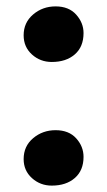

<svg xmlns="http://www.w3.org/2000/svg" viewBox="-20 -573 334 601"><path d="M142 -379Q106 -379 80 -402.5Q54 -426 54 -462.5Q54 -502.5 83.8 -527.8Q113.5 -553 154 -553Q195.5 -553 218.5 -527.2Q241.5 -501.5 241.5 -469.5Q241.5 -426.5 214.2 -402.8Q187 -379 142 -379ZM142 8Q106 8 80 -15.5Q54 -39 54 -75Q54 -115.5 83.8 -140.5Q113.5 -165.5 154 -165.5Q195.5 -165.5 218.5 -140Q241.5 -114.5 241.5 -82Q241.5 -39.5 214.2 -15.8Q187 8 142 8Z"/></svg>

Font: Merriweather 24pt Black
Style: Regular
Weight: 900
Designer: Eben Sorkin
Foundry: Eben Sorkin
Version: Version 2.100